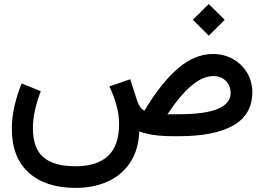

<svg xmlns="http://www.w3.org/2000/svg" viewBox="-20 -669 1297 943"><path d="M927.2 -571.8 1005.4 -649.4 1083.5 -571.8 1005.4 -493.7ZM180.2 -221.2Q162.6 -175.3 152.1 -128.9Q141.6 -82.5 141.6 -39.6Q141.6 59.1 193.1 103.3Q244.6 147.5 350.6 147.5Q456.1 147.5 510.3 97.2Q564.5 46.9 564.9 -58.6Q564.9 -105 552 -152.1Q539.1 -199.2 517.1 -244.6L619.6 -279.8L651.4 -180.7Q667.5 -131.8 689.9 -126Q772 -263.2 854.7 -333.5Q937.5 -403.8 1024.4 -403.8Q1080.6 -403.8 1124.5 -378.9Q1168.5 -354 1193.8 -311.5Q1219.2 -269 1219.2 -215.8Q1218.8 -106.4 1126.5 -53.2Q1034.2 0 857.9 0H833Q776.4 0 734.6 -6.1Q692.9 -12.2 664.1 -23.9Q660.2 68.8 618.4 130.6Q576.7 192.4 507.6 223.1Q438.5 253.9 352.1 253.9Q204.1 253.9 121.1 179Q38.1 104 38.1 -37.1Q38.1 -91.8 51 -147.9Q64 -204.1 86.4 -259.3ZM856 -107.9Q989.7 -107.9 1051.3 -135Q1112.8 -162.1 1112.8 -211.4Q1112.8 -247.6 1089.4 -271.5Q1065.9 -295.4 1027.3 -295.4Q926.8 -295.4 802.2 -107.4Z"/></svg>

Font: Vazir Medium
Style: Medium
Weight: 500
Designer: Saber Rastikerdar
Foundry: Saber Rastikerdar
Version: Version 30.0.0